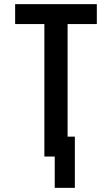

<svg xmlns="http://www.w3.org/2000/svg" viewBox="-20 -755 540 926"><path d="M244 151V0H194V-639H53V-735H447V-639H306V-96H341V151Z"/></svg>

Font: Iosevka
Style: Bold
Weight: 700
Monospace: yes
Designer: Belleve Invis
Foundry: Belleve Invis
Version: Version 32.5.0; ttfautohint (v1.8.4)